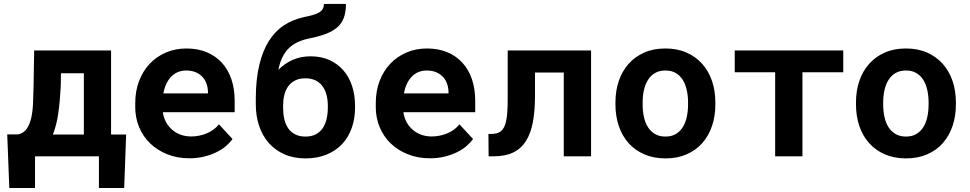

<svg xmlns="http://www.w3.org/2000/svg" viewBox="-20 -780 4841 958"><path d="M70.8 -109.4Q98.6 -115.7 113.5 -137.5Q128.4 -159.2 135.7 -191.4Q143.1 -223.6 144.8 -264.2Q146.5 -304.7 147.5 -349.6L150.4 -528.3H534.2V-108.9H609.4L599.6 158.2H473.6V0H154.8V158.2H26.4L16.1 -109.4ZM283.2 -349.6Q279.3 -275.4 270.8 -214.8Q262.2 -154.3 243.7 -108.9H398.4V-414.6H284.2Z M925.3 9.8Q864.3 9.8 814.5 -10.3Q764.6 -30.3 729 -64.7Q693.4 -99.1 674.1 -145.8Q654.8 -192.4 654.8 -245.6V-265.1Q654.8 -325.7 673.8 -375.7Q692.9 -425.8 727.1 -461.9Q761.2 -498 808.1 -518.1Q855 -538.1 910.2 -538.1Q967.3 -538.1 1012 -519.3Q1056.6 -500.5 1087.6 -466.3Q1118.7 -432.1 1134.8 -384Q1150.9 -335.9 1150.9 -277.8V-220.2H792.5Q796.4 -193.4 808.3 -171.1Q820.3 -148.9 838.9 -132.8Q857.4 -116.7 881.3 -107.9Q905.3 -99.1 933.6 -99.1Q953.6 -99.1 973.4 -103Q993.2 -106.9 1011.2 -114.5Q1029.3 -122.1 1044.9 -133.3Q1060.5 -144.5 1072.3 -159.7L1140.1 -86.4Q1127.4 -68.4 1107.2 -51Q1086.9 -33.7 1059.3 -20.3Q1031.7 -6.8 998 1.5Q964.4 9.8 925.3 9.8ZM909.2 -428.2Q886.2 -428.2 867.2 -420.2Q848.1 -412.1 833.7 -397Q819.3 -381.8 809.6 -360.8Q799.8 -339.8 794.9 -314H1017.6V-324.7Q1016.6 -346.2 1009.3 -365.2Q1002 -384.3 988.3 -398.2Q974.6 -412.1 954.8 -420.2Q935.1 -428.2 909.2 -428.2Z M1529.8 -499Q1583 -499 1624.3 -480.2Q1665.5 -461.4 1693.8 -428.5Q1722.2 -395.5 1736.8 -350.6Q1751.5 -305.7 1751.5 -252.9V-242.7Q1751.5 -188 1735.1 -141.6Q1718.8 -95.2 1687.3 -61.5Q1655.8 -27.8 1609.6 -8.8Q1563.5 10.3 1504.4 10.3Q1444.8 10.3 1398.7 -10.3Q1352.5 -30.8 1320.8 -66.9Q1289.1 -103 1272.7 -152.6Q1256.3 -202.1 1256.3 -260.7V-271V-272V-290.5Q1256.8 -385.7 1273.9 -456.5Q1291 -527.3 1322 -576.2Q1353 -625 1397 -653.8Q1440.9 -682.6 1495.1 -694.3Q1521.5 -699.7 1540.5 -705.1Q1559.6 -710.4 1572 -717.8Q1584.5 -725.1 1590.3 -735.4Q1596.2 -745.6 1596.2 -760.3H1706.1Q1706.1 -719.7 1695.6 -691.4Q1685.1 -663.1 1662.4 -643.3Q1639.6 -623.5 1604.5 -610.4Q1569.3 -597.2 1519.5 -587.4Q1489.7 -581.1 1465.1 -569.6Q1440.4 -558.1 1421.4 -539.6Q1402.3 -521 1389.2 -494.6Q1376 -468.3 1369.1 -432.1Q1402.3 -464.8 1441.9 -481.9Q1481.4 -499 1529.8 -499ZM1503.4 -389.2Q1473.1 -389.2 1451.9 -378.2Q1430.7 -367.2 1417.5 -348.4Q1404.3 -329.6 1398.4 -304.9Q1392.6 -280.3 1392.6 -252.9V-242.7Q1392.6 -212.9 1398.4 -186.5Q1404.3 -160.2 1417.5 -140.6Q1430.7 -121.1 1452.1 -109.9Q1473.6 -98.6 1504.4 -98.6Q1534.7 -98.6 1555.9 -109.9Q1577.1 -121.1 1590.3 -140.6Q1603.5 -160.2 1609.6 -186.5Q1615.7 -212.9 1615.7 -242.7V-252.9Q1615.7 -280.3 1609.6 -304.9Q1603.5 -329.6 1590.3 -348.4Q1577.1 -367.2 1555.7 -378.2Q1534.2 -389.2 1503.4 -389.2Z M2125.5 9.8Q2064.5 9.8 2014.6 -10.3Q1964.8 -30.3 1929.2 -64.7Q1893.6 -99.1 1874.3 -145.8Q1855 -192.4 1855 -245.6V-265.1Q1855 -325.7 1874 -375.7Q1893.1 -425.8 1927.2 -461.9Q1961.4 -498 2008.3 -518.1Q2055.2 -538.1 2110.4 -538.1Q2167.5 -538.1 2212.2 -519.3Q2256.8 -500.5 2287.8 -466.3Q2318.8 -432.1 2335 -384Q2351.1 -335.9 2351.1 -277.8V-220.2H1992.7Q1996.6 -193.4 2008.5 -171.1Q2020.5 -148.9 2039.1 -132.8Q2057.6 -116.7 2081.5 -107.9Q2105.5 -99.1 2133.8 -99.1Q2153.8 -99.1 2173.6 -103Q2193.4 -106.9 2211.4 -114.5Q2229.5 -122.1 2245.1 -133.3Q2260.7 -144.5 2272.5 -159.7L2340.3 -86.4Q2327.6 -68.4 2307.4 -51Q2287.1 -33.7 2259.5 -20.3Q2231.9 -6.8 2198.2 1.5Q2164.6 9.8 2125.5 9.8ZM2109.4 -428.2Q2086.4 -428.2 2067.4 -420.2Q2048.3 -412.1 2033.9 -397Q2019.5 -381.8 2009.8 -360.8Q2000 -339.8 1995.1 -314H2217.8V-324.7Q2216.8 -346.2 2209.5 -365.2Q2202.1 -384.3 2188.5 -398.2Q2174.8 -412.1 2155 -420.2Q2135.3 -428.2 2109.4 -428.2Z M2929.2 -528.3V0H2793V-418H2649.4V-303.2Q2649.4 -227.5 2638.9 -170.9Q2628.4 -114.3 2604.2 -76.2Q2580.1 -38.1 2540.3 -19Q2500.5 0 2441.9 0H2418L2417 -111.8H2433.1Q2459 -111.8 2474.9 -122.1Q2490.7 -132.3 2499.3 -155.3Q2507.8 -178.2 2510.7 -214.6Q2513.7 -251 2513.2 -303.2V-528.3Z M3050.8 -269Q3050.8 -326.7 3067.4 -375.7Q3084 -424.8 3116 -460.9Q3147.9 -497.1 3194.1 -517.6Q3240.2 -538.1 3299.8 -538.1Q3359.4 -538.1 3405.8 -517.6Q3452.1 -497.1 3484.1 -460.9Q3516.1 -424.8 3532.7 -375.7Q3549.3 -326.7 3549.3 -269V-258.8Q3549.3 -200.7 3532.7 -151.6Q3516.1 -102.5 3484.4 -66.4Q3452.6 -30.3 3406.2 -10Q3359.9 10.3 3300.8 10.3Q3241.2 10.3 3194.6 -10Q3147.9 -30.3 3116 -66.4Q3084 -102.5 3067.4 -151.6Q3050.8 -200.7 3050.8 -258.8ZM3186.5 -258.8Q3186.5 -225.6 3192.9 -196.5Q3199.2 -167.5 3212.9 -145.8Q3226.6 -124 3248.3 -111.3Q3270 -98.6 3300.8 -98.6Q3330.6 -98.6 3352.1 -111.3Q3373.5 -124 3387 -145.8Q3400.4 -167.5 3406.7 -196.5Q3413.1 -225.6 3413.1 -258.8V-269Q3413.1 -301.3 3406.7 -330.1Q3400.4 -358.9 3387 -380.9Q3373.5 -402.8 3352.1 -415.5Q3330.6 -428.2 3299.8 -428.2Q3269.5 -428.2 3248 -415.5Q3226.6 -402.8 3212.9 -380.9Q3199.2 -358.9 3192.9 -330.1Q3186.5 -301.3 3186.5 -269Z M4187.5 -419.4H3983.9V0H3847.7V-419.4H3646V-528.3H4187.5Z M4251 -269Q4251 -326.7 4267.6 -375.7Q4284.2 -424.8 4316.2 -460.9Q4348.1 -497.1 4394.3 -517.6Q4440.4 -538.1 4500 -538.1Q4559.6 -538.1 4606 -517.6Q4652.3 -497.1 4684.3 -460.9Q4716.3 -424.8 4732.9 -375.7Q4749.5 -326.7 4749.5 -269V-258.8Q4749.5 -200.7 4732.9 -151.6Q4716.3 -102.5 4684.6 -66.4Q4652.8 -30.3 4606.4 -10Q4560.1 10.3 4501 10.3Q4441.4 10.3 4394.8 -10Q4348.1 -30.3 4316.2 -66.4Q4284.2 -102.5 4267.6 -151.6Q4251 -200.7 4251 -258.8ZM4386.7 -258.8Q4386.7 -225.6 4393.1 -196.5Q4399.4 -167.5 4413.1 -145.8Q4426.8 -124 4448.5 -111.3Q4470.2 -98.6 4501 -98.6Q4530.8 -98.6 4552.2 -111.3Q4573.7 -124 4587.2 -145.8Q4600.6 -167.5 4606.9 -196.5Q4613.3 -225.6 4613.3 -258.8V-269Q4613.3 -301.3 4606.9 -330.1Q4600.6 -358.9 4587.2 -380.9Q4573.7 -402.8 4552.2 -415.5Q4530.8 -428.2 4500 -428.2Q4469.7 -428.2 4448.2 -415.5Q4426.8 -402.8 4413.1 -380.9Q4399.4 -358.9 4393.1 -330.1Q4386.7 -301.3 4386.7 -269Z"/></svg>

Font: Roboto Mono
Style: Bold
Weight: 700
Designer: Google
Version: Version 2.000985; 2015; ttfautohint (v1.3)